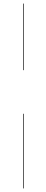

<svg xmlns="http://www.w3.org/2000/svg" viewBox="-20 -800 259 1070"><path d="M108.5 250V-166H112V250ZM108.5 -409V-780H112V-409Z"/></svg>

Font: Bodoni Moda 48pt Black
Style: Regular
Weight: 900
Designer: Owen Earl
Foundry: indestructible type
Version: Version 2.004